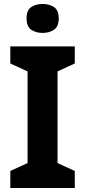

<svg xmlns="http://www.w3.org/2000/svg" viewBox="-20 -948 429 968"><path d="M357 0H32V-86L119 -126V-588L32 -628V-714H357V-628L270 -588V-126L357 -86ZM195 -928Q228 -928 252 -912.5Q276 -897 276 -855Q276 -814 252 -798Q228 -782 195 -782Q161 -782 137.5 -798Q114 -814 114 -855Q114 -897 137.5 -912.5Q161 -928 195 -928Z"/></svg>

Font: Noto Sans Malayalam
Style: Regular
Weight: 400
Designer: Jelle Bosma - Monotype Design Team
Foundry: Monotype Imaging Inc.
Version: Version 2.103